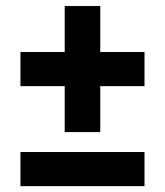

<svg xmlns="http://www.w3.org/2000/svg" viewBox="-20 -627 555 646"><path d="M197.7 -182.6V-337.2H48.8V-452.1H197.7V-606.7H317.3V-452.1H466.2V-337.2H317.3V-182.6ZM48.8 -0.7V-115.5H466.2V-0.7Z"/></svg>

Font: Encode Sans Condensed Thin
Style: Regular
Weight: 100
Width: 3
Designer: Multiple Designers
Foundry: Impallari Type
Version: Version 3.002